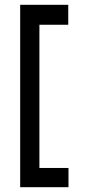

<svg xmlns="http://www.w3.org/2000/svg" viewBox="-20 -690 353 799"><path d="M64 89H265V9H144V-587H264V-670H64Z"/></svg>

Font: Inconsolata ExtraCondensed
Style: Bold
Weight: 700
Width: 2
Monospace: yes
Designer: Raph Levien, Cyreal, Brenton Simpson
Foundry: Raph Levien, Cyreal, Google
Version: Version 3.100